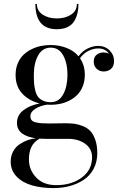

<svg xmlns="http://www.w3.org/2000/svg" viewBox="-20 -699 630 979"><path d="M168 -679Q168 -644 197.5 -624.5Q227 -605 270 -605Q313 -605 342.5 -624.5Q372 -644 372 -679H380Q380 -654 375.2 -632.8Q370.5 -611.5 359 -592Q347.5 -572.5 324.8 -561.2Q302 -550 270 -550Q160.5 -550 160.5 -679ZM66.5 -72.5Q66.5 -111 98.2 -136.2Q130 -161.5 182 -171.5Q128.5 -185 94 -221.2Q59.5 -257.5 59.5 -317.5Q59.5 -349.5 70.5 -375.8Q81.5 -402 99.2 -419Q117 -436 140.5 -447.8Q164 -459.5 188.5 -464.5Q213 -469.5 238.5 -469.5Q280 -469.5 318 -455.2Q356 -441 380.5 -412Q400.5 -439.5 427.8 -452.2Q455 -465 480 -465Q515.5 -465 538.5 -442.2Q561.5 -419.5 561.5 -389.5Q561.5 -360.5 546 -347.5Q530.5 -334.5 508.5 -334.5Q488.5 -334.5 473.2 -348Q458 -361.5 458 -385Q458 -408.5 473 -420Q488 -431.5 508.5 -431.5Q523 -431.5 536 -425.5Q516.5 -452 481 -452Q457 -452 431.8 -440Q406.5 -428 388 -402Q412.5 -366 412.5 -317.5Q412.5 -285.5 402 -259.2Q391.5 -233 374.5 -215.8Q357.5 -198.5 334.8 -186.8Q312 -175 287.8 -169.8Q263.5 -164.5 238.5 -164.5Q232.5 -164.5 220.5 -165.5Q186.5 -160.5 160.8 -144.8Q135 -129 135 -106Q135 -93.5 141.8 -85.8Q148.5 -78 163.5 -74.8Q178.5 -71.5 192.8 -70.5Q207 -69.5 231.5 -69.5Q250 -69.5 275.5 -70Q301 -70.5 314.5 -70.5Q340 -70.5 360.2 -67.8Q380.5 -65 403.2 -55.8Q426 -46.5 441 -30.5Q456 -14.5 466 14.2Q476 43 476 82Q476 126.5 457.5 161.5Q439 196.5 407.5 217.5Q376 238.5 337 249.2Q298 260 254 260Q192.5 260 144.2 246.5Q96 233 65.2 201.8Q34.5 170.5 34.5 125Q34.5 95.5 47.5 72.2Q60.5 49 81 35.8Q101.5 22.5 122.2 15.2Q143 8 163 6Q66.5 -7 66.5 -72.5ZM152.5 -317.5Q152.5 -292 153.8 -274.2Q155 -256.5 160 -236.8Q165 -217 174 -205.2Q183 -193.5 199.2 -185.8Q215.5 -178 238.5 -178Q280.5 -178 302.2 -218Q324 -258 324 -317.5Q324 -377 302.2 -416.5Q280.5 -456 238.5 -456Q196.5 -456 174.5 -416.5Q152.5 -377 152.5 -317.5ZM127.5 114.5Q127.5 166.5 164.2 205.8Q201 245 267 245Q345.5 245 397.5 206Q449.5 167 449.5 103Q449.5 59.5 414.5 34.2Q379.5 9 328.5 9H215Q202.5 9 181.5 8Q152 25 139.8 51Q127.5 77 127.5 114.5Z"/></svg>

Font: Bodoni* 16pt
Style: Regular
Weight: 400
Version: Version 2.3